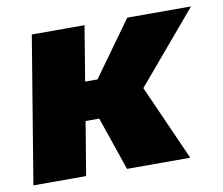

<svg xmlns="http://www.w3.org/2000/svg" viewBox="-65 -625 819 704"><g transform="rotate(-10 344.0 -273.0)"><path d="M291.5 -545.9 257.8 -341.8H303.7L450.7 -545.9H688L463.9 -281.2L588.9 0H353.5L285.2 -199.2H234.4L201.2 0H4.9L95.2 -545.9Z"/></g></svg>

Font: Inter Black
Style: Italic
Weight: 900
Italic angle: -9.39999°
Designer: Rasmus Andersson
Foundry: rsms
Version: Version 4.000;git-a52131595